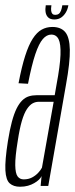

<svg xmlns="http://www.w3.org/2000/svg" viewBox="-28 -707 285 730"><path d="M48 3Q65 3 78.2 -0.8Q91.5 -4.5 102.2 -10.8Q113 -17 120 -23.8Q127 -30.5 130 -37.5L126.5 0H155.5L223 -385.5Q238.5 -470.5 237.5 -518Q236.5 -565.5 220 -585Q203.5 -604.5 171 -604.5Q148.5 -604.5 130.2 -594.2Q112 -584 96.5 -560Q81 -536 67.8 -494.8Q54.5 -453.5 42.5 -390.5L78.5 -388.5Q92.5 -460 106.2 -500.8Q120 -541.5 134.8 -558.5Q149.5 -575.5 167 -575.5Q186 -575.5 194.8 -557.8Q203.5 -540 202 -498.5Q200.5 -457 187 -385.5L180 -345H111Q95.5 -345 81.8 -340.8Q68 -336.5 56.5 -325.2Q45 -314 35.2 -294.5Q25.5 -275 17.2 -244.2Q9 -213.5 2 -170Q-9.5 -96.5 -7.5 -59.5Q-5.5 -22.5 9 -9.8Q23.5 3 48 3ZM62 -25Q47.5 -25 39 -36.2Q30.5 -47.5 30 -79Q29.5 -110.5 39.5 -171.5Q46.5 -218 55.2 -247.5Q64 -277 74.5 -292.5Q85 -308 96 -314Q107 -320 119.5 -320H176L131.5 -69.5Q127 -60.5 117.2 -50Q107.5 -39.5 93.8 -32.2Q80 -25 62 -25ZM178.5 -633Q194 -633 204.8 -640.5Q215.5 -648 222.5 -660Q229.5 -672 232 -687H209Q207 -674.5 203.8 -666.2Q200.5 -658 195.2 -654.2Q190 -650.5 181.5 -650.5Q175 -650.5 171.2 -654.5Q167.5 -658.5 166.5 -666.2Q165.5 -674 167.5 -687H146Q143.5 -672 145.5 -660Q147.5 -648 155.5 -640.5Q163.5 -633 178.5 -633Z"/></svg>

Font: Anybody ExtraCondensed ExtraLight
Style: Italic
Weight: 250
Width: 2
Italic angle: -10°
Version: Version 1.113;gftools[0.9.25]